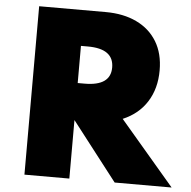

<svg xmlns="http://www.w3.org/2000/svg" viewBox="-56 -881 931 937"><g transform="rotate(5 409.5 -412.5)"><path d="M98 0H318V-286H318.5L540 0H819L552 -313Q629 -345.5 670 -410.5Q711 -475.5 711 -564Q711 -647 675.5 -705.2Q640 -763.5 575.5 -794.2Q511 -825 424 -825H98ZM318 -468V-650H352Q479 -650 479 -558Q479 -468 352 -468Z"/></g></svg>

Font: Spartan Black
Style: Regular
Weight: 900
Designer: Matt Bailey, Mirko Velimirovic
Foundry: Matt Bailey
Version: Version 1.003; ttfautohint (v1.8.3)